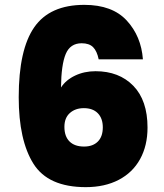

<svg xmlns="http://www.w3.org/2000/svg" viewBox="-20 -765 675 790"><path d="M386 -521Q379 -555 363 -571Q347 -587 316 -587Q269 -587 250.5 -543Q232 -499 231 -405Q251 -436 289 -454Q327 -472 373 -472Q470 -472 528.5 -412Q587 -352 587 -240Q587 -166 556.5 -110.5Q526 -55 468.5 -25Q411 5 333 5Q178 5 117.5 -91.5Q57 -188 57 -365Q57 -561 121 -653Q185 -745 327 -745Q442 -745 501.5 -680.5Q561 -616 568 -521ZM325 -320Q290 -320 267.5 -300Q245 -280 245 -243Q245 -204 266 -183Q287 -162 326 -162Q362 -162 382.5 -182.5Q403 -203 403 -241Q403 -278 382.5 -299Q362 -320 325 -320Z"/></svg>

Font: Fz Poppins ExtBd
Style: Regular
Weight: 800
Designer: Ninad Kale (Devanagari), Jonny Pinhorn (Latin)
Foundry: Indian Type Foundry
Version: Vit hóa bi Vntype.Com & FontZin.Com